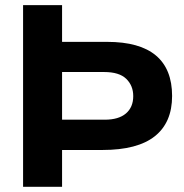

<svg xmlns="http://www.w3.org/2000/svg" viewBox="-20 -723 712 743"><path d="M69.3 0V-703.1H220.2V-561H394.5Q520.5 -561 583.3 -508.3Q646 -455.6 646 -351.6Q646 -249 579.1 -195.8Q512.2 -142.6 376.5 -142.6H220.2V0ZM220.2 -259.8H385.3Q439 -259.8 467.3 -283.9Q495.6 -308.1 495.6 -351.1Q495.6 -391.6 468.5 -418Q441.4 -444.3 382.8 -444.3H220.2Z"/></svg>

Font: Schibsted Grotesk
Style: Bold
Weight: 700
Designer: Bakken & Baeck AS, Henrik Kongsvoll
Foundry: Schibsted ASA
Version: Version 1.100;gftools[0.9.25]